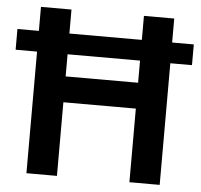

<svg xmlns="http://www.w3.org/2000/svg" viewBox="-51 -767 860 821"><g transform="rotate(5 378.5 -357.0)"><path d="M92 0V-522H0V-611H92V-714H223V-611H534V-714H664V-611H757V-522H664V0H534V-316H223V0ZM223 -427H534V-522H223Z"/></g></svg>

Font: Noto Sans Sora Sompeng SemiBold
Style: Regular
Weight: 600
Version: Version 2.101